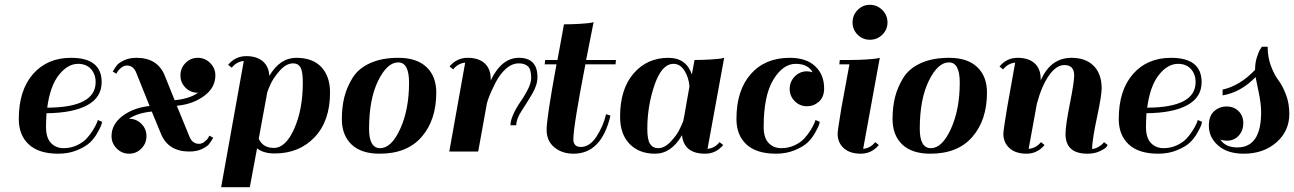

<svg xmlns="http://www.w3.org/2000/svg" viewBox="-20 -629 5372 797"><path d="M275 -389Q402 -389 402 -288Q402 -225 342.5 -192.5Q283 -160 173 -159Q171 -123 171 -102Q171 -57 191.5 -35.5Q212 -14 244 -14Q274 -14 299.5 -26Q325 -38 340 -54.5Q355 -71 366 -89Q377 -107 381.5 -118Q386 -129 386 -131L404 -123Q403 -118 400 -109Q397 -100 384 -77Q371 -54 353 -37Q335 -20 300 -5.5Q265 9 222 9Q141 9 99.5 -29.5Q58 -68 58 -135Q58 -254 117 -321.5Q176 -389 275 -389ZM304 -364Q261 -364 224.5 -318Q188 -272 176 -182Q377 -183 377 -288Q377 -321 357.5 -342.5Q338 -364 304 -364Z M443 -64Q443 -113 488.5 -147.5Q534 -182 601 -189L546 -326Q534 -357 507 -357Q495 -357 484 -348.5Q473 -340 468 -332L463 -323L448 -332Q458 -349 465.5 -358.5Q473 -368 494.5 -378.5Q516 -389 547 -389Q634 -389 664 -315L705 -213Q767 -219 802 -244H801Q771 -244 750 -265Q729 -286 729 -316Q729 -346 750 -367.5Q771 -389 801 -389Q831 -389 852.5 -367.5Q874 -346 874 -316Q874 -265 827 -230.5Q780 -196 714 -190L766 -63Q778 -32 806 -32Q818 -32 829 -40.5Q840 -49 845 -58L849 -66L865 -57Q855 -40 847.5 -30.5Q840 -21 818.5 -10.5Q797 0 766 0Q678 0 648 -74L610 -166Q551 -160 515 -136H516Q546 -136 567 -115Q588 -94 588 -64Q588 -34 567 -12.5Q546 9 516 9Q486 9 464.5 -12.5Q443 -34 443 -64Z M1120 8Q1074 8 1047 -13L1017 148H898L992 -376Q962 -373 942 -348L927 -360Q957 -396 1002 -396Q1046 -396 1071 -374.5Q1096 -353 1098 -314Q1142 -389 1210 -389Q1278 -389 1314 -350.5Q1350 -312 1350 -245Q1350 -127 1286 -59.5Q1222 8 1120 8ZM1090 -249 1054 -53Q1071 -15 1117 -15Q1166 -15 1201.5 -95Q1237 -175 1237 -286Q1237 -332 1227.5 -349Q1218 -366 1197 -366Q1168 -366 1141.5 -336Q1115 -306 1103 -279.5Q1091 -253 1091 -249Z M1399 -135Q1399 -185 1409.5 -226.5Q1420 -268 1444 -306.5Q1468 -345 1516.5 -367Q1565 -389 1634 -389Q1710 -389 1750.5 -350.5Q1791 -312 1791 -245Q1791 -131 1730.5 -61Q1670 9 1556 9Q1479 9 1439 -29.5Q1399 -68 1399 -135ZM1558 -14Q1605 -14 1641.5 -94.5Q1678 -175 1678 -286Q1678 -370 1633 -370Q1587 -370 1549.5 -293.5Q1512 -217 1512 -94Q1512 -14 1558 -14Z M1861 -341 1846 -353Q1876 -389 1921 -389Q1967 -389 1992 -366Q2017 -343 2017 -301V-295Q2062 -389 2134 -389Q2211 -389 2211 -309Q2211 -276 2189 -239Q2167 -202 2145 -168.5Q2123 -135 2123 -109H2099Q2099 -146 2142 -209Q2185 -272 2185 -305Q2185 -341 2171.5 -353.5Q2158 -366 2134 -366Q2105 -366 2079.5 -343Q2054 -320 2036.5 -285Q2019 -250 2012 -232Q2005 -214 2001 -200V-199L1965 0H1845L1911 -369Q1881 -366 1861 -341Z M2444 -537Q2430 -467 2413 -380H2537L2535 -362H2410Q2360 -104 2360 -51Q2360 -19 2391 -19Q2428 -19 2456 -62Q2484 -105 2496 -155L2514 -149Q2477 9 2361 9Q2313 9 2281 -17.5Q2249 -44 2249 -90Q2249 -139 2290 -362H2241L2243 -380H2294Q2298 -404 2307.5 -453.5Q2317 -503 2321 -528Q2355 -528 2386 -530Q2417 -532 2431 -534Z M2986 -389 2917 -11Q2947 -14 2967 -39L2982 -27Q2952 9 2907 9Q2819 9 2811 -68Q2767 9 2699 9Q2633 9 2593.5 -31.5Q2554 -72 2554 -145Q2554 -259 2610 -324Q2666 -389 2755 -389Q2828 -389 2852 -320Q2857 -350 2863 -380Q2897 -380 2928 -382Q2959 -384 2973 -386ZM2712 -14Q2738 -14 2762.5 -39.5Q2787 -65 2798 -86.5Q2809 -108 2816 -126Q2818 -134 2821 -150.5Q2824 -167 2830 -202.5Q2836 -238 2842 -270Q2839 -308 2821 -336Q2803 -364 2776 -364Q2727 -364 2697 -276.5Q2667 -189 2667 -94Q2667 -49 2678.5 -31.5Q2690 -14 2712 -14Z M3330 -333Q3339 -333 3353 -329Q3334 -364 3283 -364Q3230 -364 3190 -298Q3150 -232 3150 -102Q3150 -57 3170.5 -35.5Q3191 -14 3223 -14Q3253 -14 3278.5 -26Q3304 -38 3319 -54.5Q3334 -71 3345 -89Q3356 -107 3360.5 -118Q3365 -129 3365 -131L3383 -123Q3382 -118 3379 -109Q3376 -100 3363 -77Q3350 -54 3332 -37Q3314 -20 3279 -5.5Q3244 9 3201 9Q3120 9 3078.5 -29.5Q3037 -68 3037 -135Q3037 -254 3096.5 -321.5Q3156 -389 3258 -389Q3327 -389 3364 -354Q3401 -319 3401 -262Q3401 -226 3379.5 -207Q3358 -188 3330 -188Q3300 -188 3279 -209Q3258 -230 3258 -260Q3258 -290 3279 -311.5Q3300 -333 3330 -333Z M3632 -389 3563 -11Q3593 -14 3613 -39L3628 -27Q3598 9 3553 9Q3508 9 3482.5 -14Q3457 -37 3457 -74Q3457 -87 3473 -183L3506 -362H3464L3466 -380H3509Q3543 -380 3574 -382Q3605 -384 3618 -386ZM3540 -485Q3519 -506 3519 -536Q3519 -566 3540 -587.5Q3561 -609 3591 -609Q3621 -609 3642.5 -587.5Q3664 -566 3664 -536Q3664 -506 3642.5 -485Q3621 -464 3591 -464Q3561 -464 3540 -485Z M3685 -135Q3685 -185 3695.5 -226.5Q3706 -268 3730 -306.5Q3754 -345 3802.5 -367Q3851 -389 3920 -389Q3996 -389 4036.5 -350.5Q4077 -312 4077 -245Q4077 -131 4016.5 -61Q3956 9 3842 9Q3765 9 3725 -29.5Q3685 -68 3685 -135ZM3844 -14Q3891 -14 3927.5 -94.5Q3964 -175 3964 -286Q3964 -370 3919 -370Q3873 -370 3835.5 -293.5Q3798 -217 3798 -94Q3798 -14 3844 -14Z M4553 -263Q4553 -232 4534 -143.5Q4515 -55 4513 -11Q4525 -11 4537.5 -18Q4550 -25 4557 -32L4563 -39L4578 -27Q4576 -23 4571 -17Q4566 -11 4544.5 -1Q4523 9 4494 9Q4403 9 4403 -73Q4403 -108 4421 -198Q4439 -288 4439 -316Q4439 -359 4398 -359Q4365 -359 4334.5 -316Q4304 -273 4284 -198L4250 -11Q4281 -14 4301 -39L4316 -27Q4286 9 4241 9Q4196 9 4170.5 -14Q4145 -37 4145 -74Q4145 -88 4161 -184L4194 -369Q4164 -366 4144 -341L4129 -353Q4159 -389 4204 -389Q4250 -389 4275 -366Q4300 -343 4300 -301V-295Q4341 -389 4428 -389Q4487 -389 4520 -355.5Q4553 -322 4553 -263Z M4841 -389Q4968 -389 4968 -288Q4968 -225 4908.5 -192.5Q4849 -160 4739 -159Q4737 -123 4737 -102Q4737 -57 4757.5 -35.5Q4778 -14 4810 -14Q4840 -14 4865.5 -26Q4891 -38 4906 -54.5Q4921 -71 4932 -89Q4943 -107 4947.5 -118Q4952 -129 4952 -131L4970 -123Q4969 -118 4966 -109Q4963 -100 4950 -77Q4937 -54 4919 -37Q4901 -20 4866 -5.5Q4831 9 4788 9Q4707 9 4665.5 -29.5Q4624 -68 4624 -135Q4624 -254 4683 -321.5Q4742 -389 4841 -389ZM4870 -364Q4827 -364 4790.5 -318Q4754 -272 4742 -182Q4943 -183 4943 -288Q4943 -321 4923.5 -342.5Q4904 -364 4870 -364Z M5116 -17Q5215 -17 5215 -163Q5215 -199 5204.5 -248Q5194 -297 5192 -309Q5131 -246 5055 -233V-257Q5127 -273 5190 -339V-343Q5190 -367 5197 -390Q5204 -413 5211 -424L5218 -435H5242Q5242 -391 5256 -354.5Q5270 -318 5287 -295.5Q5304 -273 5318 -236.5Q5332 -200 5332 -156Q5332 -85 5278.5 -38Q5225 9 5143 9Q5075 9 5036.5 -25Q4998 -59 4998 -107Q4998 -148 5020 -167.5Q5042 -187 5072 -187Q5102 -187 5121.5 -167.5Q5141 -148 5141 -118Q5141 -87 5122 -66Q5103 -45 5073 -45Q5060 -45 5046 -49Q5068 -17 5116 -17Z"/></svg>

Font: Sail
Style: Regular
Weight: 400
Designer: Miguel Hernandez
Foundry: Miguel Hernandez
Version: Version 1.002